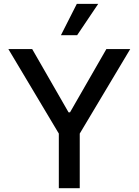

<svg xmlns="http://www.w3.org/2000/svg" viewBox="-20 -984 725 1004"><path d="M23.8 -727.3 287.6 -285.5V0H397V-285.5L660.9 -727.3H536.2L346.2 -396.7H338.4L148.4 -727.3ZM298.7 -800.1H383.5L493.6 -963.8H381.7Z"/></svg>

Font: Margiela Sans Medium
Style: Regular
Weight: 500
Designer: Stefan Endress, Andreas Faust
Version: Version 1.100;FEAKit 1.0